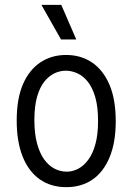

<svg xmlns="http://www.w3.org/2000/svg" viewBox="-20 -761 547 793"><path d="M254 12Q190 12 144 -20.5Q98 -53 73.5 -114.5Q49 -176 49 -263Q49 -354 75 -413.5Q101 -473 147 -503.5Q193 -534 253 -534Q314 -534 360 -503Q406 -472 432 -411.5Q458 -351 458 -260Q458 -172 432.5 -111Q407 -50 361.5 -19Q316 12 254 12ZM256 -52Q280 -52 303 -64Q326 -76 344.5 -101Q363 -126 374 -165.5Q385 -205 385 -261Q385 -320 373.5 -359.5Q362 -399 343 -423Q324 -447 300 -458Q276 -469 252 -469Q228 -469 205.5 -458.5Q183 -448 164 -425Q145 -402 133.5 -362.5Q122 -323 122 -265Q122 -209 133 -168.5Q144 -128 162.5 -102.5Q181 -77 205 -64.5Q229 -52 256 -52ZM232 -598 151 -741H233L295 -598Z"/></svg>

Font: Bricolage Grotesque SemiCondensed Light
Style: Regular
Weight: 300
Width: 4
Designer: Mathieu Triay
Foundry: Atelier Triay
Version: Version 1.000;gftools[0.9.30]